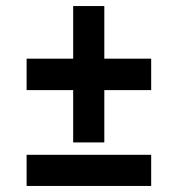

<svg xmlns="http://www.w3.org/2000/svg" viewBox="-20 -615 589 635"><path d="M222 -144V-317H68V-421H222V-595H325V-421H480V-317H325V-144ZM68 0V-103H480V0Z"/></svg>

Font: AXENEO7
Style: Regular
Weight: 400
Designer: Hector Gatti, Simon Guibord
Foundry: Omnibus-Type, Jean-Christophe Thérien
Version: Version 1.000